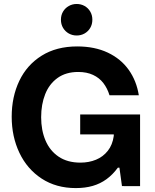

<svg xmlns="http://www.w3.org/2000/svg" viewBox="-20 -954 793 985"><path d="M40 -355.2Q40 -457.2 79 -539.1Q117.9 -620.9 193.8 -668.4Q269.6 -715.8 376.1 -715.8Q465.6 -715.8 532.9 -684.1Q600.1 -652.3 640.3 -595.8Q680.5 -539.2 692.2 -465.1H541.8Q530.7 -501.3 510.2 -527.9Q489.7 -554.6 457.4 -569.7Q425.1 -584.8 381.3 -584.8Q318.3 -584.8 275.5 -554.2Q232.7 -523.5 211.9 -471Q191.1 -418.5 191.1 -352.5Q191.1 -285.9 213.4 -233.4Q235.6 -180.9 280.7 -150.3Q325.8 -119.7 392.6 -119.7Q436.1 -119.7 472.4 -134.6Q508.7 -149.5 533.1 -180.3Q557.4 -211 563.7 -256.8V-264.6H391.4V-366.9H698.6V1L605.7 0.7L592.7 -93.7H584.6Q558.2 -57.9 526.5 -34.8Q494.7 -11.6 455.7 -0.3Q416.7 10.9 368.9 10.9Q268.2 10.9 193.7 -37.8Q119.2 -86.6 79.6 -170Q40 -253.3 40 -355.2ZM292.6 -852.8Q292.6 -876.3 303.5 -894.6Q314.5 -912.9 332.9 -923.2Q351.4 -933.6 373.4 -933.6Q395.5 -933.6 413.9 -923.3Q432.2 -913 443 -894.6Q453.8 -876.3 453.8 -852.8Q453.8 -829.4 443 -811Q432.2 -792.6 413.8 -782.2Q395.5 -771.9 373.4 -771.9Q351.4 -771.9 332.9 -782.2Q314.5 -792.6 303.5 -811Q292.6 -829.4 292.6 -852.8Z"/></svg>

Font: Wand UI Pro
Style: Regular
Weight: 400
Designer: Andreas Faust
Version: Version 1.003;FEAKit 1.0